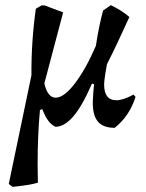

<svg xmlns="http://www.w3.org/2000/svg" viewBox="-20 -486 566 745"><path d="M506 -110Q482 -35 425 10Q381 10 360.5 -13.5Q340 -37 340 -88Q340 -98 342 -126L345 -159L337 -162Q300 -76 265 -35Q230 6 195 6Q179 -2 167 -18Q155 -34 144 -63L135 -59Q126 39 126 151L127 223Q92 233 29 239L14 228L102 -194Q101 -323 119 -452L141 -465H153L225 -438L152 -162Q165 -107 196 -107Q228 -107 270 -161.5Q312 -216 352 -308Q364 -387 380 -445L410 -466Q452 -446 482 -420Q430 -305 395 -237L388 -196Q384 -168 384 -159Q384 -97 431 -97Q458 -97 498 -119Z"/></svg>

Font: Alegreya Medium
Style: Italic
Weight: 500
Italic angle: -7°
Designer: Juan Pablo del Peral
Foundry: Huerta Tipografica
Version: Version 2.008; ttfautohint (v1.8)